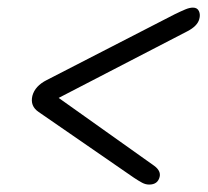

<svg xmlns="http://www.w3.org/2000/svg" viewBox="-20 -594 545 504"><path d="M399 -129.5Q394 -109.5 371.5 -109.5Q362 -109.5 352.8 -114.5Q343.5 -119.5 331.5 -127.5L81.5 -300Q58.5 -315.5 65 -342.5Q72 -368.5 103 -384L438.5 -556.5Q455 -564.5 466.2 -569.2Q477.5 -574 486.5 -574Q498 -574 502.2 -564.8Q506.5 -555.5 503 -543.5Q498 -525.5 472 -512L134 -337L384.5 -159Q403 -145.5 399 -129.5Z"/></svg>

Font: Fraunces 144pt S050
Style: Bold Italic
Weight: 700
Italic angle: -16°
Version: Version 1.000; ttfautohint (v1.8.3)